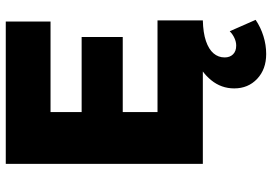

<svg xmlns="http://www.w3.org/2000/svg" viewBox="-162 -578 965 682"><g transform="rotate(-90 321.0 -237.5)"><path d="M79.5 0V-700H585V-541H263.5V-430.5H530V-284.5H263.5V-161H589V0ZM469.5 225Q415.5 225 381.5 193Q347.5 161 347.5 111.5Q347.5 65.5 376.8 29.5Q406 -6.5 457.8 -28.8Q509.5 -51 578 -55L589 0Q545 1 515.8 11Q486.5 21 472 38Q457.5 55 457.5 77.5Q457.5 96 468.5 107.2Q479.5 118.5 499.5 118.5Q513 118.5 526.5 112.2Q540 106 550.5 95.5L591 187.5Q564.5 205.5 533.2 215.2Q502 225 469.5 225Z"/></g></svg>

Font: Geologica ExtraBold
Style: Regular
Weight: 800
Designer: Sindre Bremnes, Frode Helland
Foundry: Monokrom Skriftforlag AS
Version: Version 1.010;gftools[0.9.28]